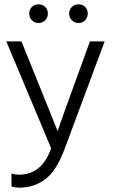

<svg xmlns="http://www.w3.org/2000/svg" viewBox="-20 -698 522 886"><path d="M157.5 -678Q176 -678 188.5 -666Q201 -654 201 -635.5Q201 -617 188.5 -604.5Q176 -592 157.5 -592Q139 -592 127 -604.5Q115 -617 115 -635.5Q115 -654 127 -666Q139 -678 157.5 -678ZM342.5 -678Q361 -678 373 -666Q385 -654 385 -635.5Q385 -617 373 -604.5Q361 -592 342.5 -592Q324 -592 311.5 -604.5Q299 -617 299 -635.5Q299 -654 311.5 -666Q324 -678 342.5 -678ZM71 168Q51 168 33 163V103Q51 108 67 108Q174 108 216 -14L9 -507H79L246 -93Q256 -126 395 -507H463L279 -13Q241 90 189 129Q137 168 71 168Z"/></svg>

Font: Hind Kochi Light
Style: Regular
Weight: 300
Designer: Dhruvi Tolia
Foundry: Indian Type Foundry
Version: Version 0.702;PS 1.0;hotconv 1.0.81;makeotf.lib2.5.63406